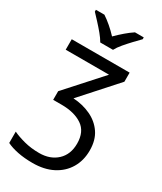

<svg xmlns="http://www.w3.org/2000/svg" viewBox="-245 -850 989 1175"><g transform="rotate(30 249.0 -263.0)"><path d="M437 -536V-472L218 -228Q286 -224 342 -197.5Q398 -171 431 -122.5Q464 -74 464 -1Q464 70 431.5 124.5Q399 179 339.5 209.5Q280 240 199 240Q140 240 93 230.5Q46 221 14 205V125Q47 141 96 154Q145 167 203 167Q280 167 328 122.5Q376 78 376 1Q376 -83 320.5 -120.5Q265 -158 174 -158H115V-219L334 -462H28V-536ZM189 -606Q176 -629 154 -655.5Q132 -682 108 -708Q84 -734 66 -753V-766H126Q152 -749 180 -725Q208 -701 233 -674Q260 -701 288 -725Q316 -749 342 -766H404V-753Q385 -734 360.5 -708Q336 -682 313.5 -655.5Q291 -629 279 -606Z"/></g></svg>

Font: Noto Sans Living
Style: Regular
Weight: 400
Designer: Monotype Design Team
Foundry: Monotype Imaging Inc.
Version: Version 2.013; ttfautohint (v1.8.4.7-5d5b)